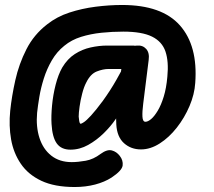

<svg xmlns="http://www.w3.org/2000/svg" viewBox="-20 -599 859 771"><path d="M263 2Q226 2 208 -23Q190 -48 187 -101Q185 -133 189 -175.5Q193 -218 203.5 -259Q214 -300 230 -328Q251 -363 280.5 -382Q310 -401 344 -408.5Q378 -416 410 -416H520L508 -322H416Q394 -322 368.5 -312Q343 -302 326 -267Q317 -250 310 -223Q303 -196 299.5 -170.5Q296 -145 296 -131Q296 -126 298 -114Q300 -102 304 -102Q307 -102 317 -108.5Q327 -115 345.5 -135Q364 -155 393 -194Q424 -237 448 -279.5Q472 -322 494 -365H561Q542 -290 510.5 -229.5Q479 -169 444 -120Q425 -92 396.5 -64Q368 -36 334 -17Q300 2 263 2ZM280 152Q199 152 146 127Q93 102 63.5 58.5Q34 15 24.5 -39.5Q15 -94 21 -154Q27 -212 41.5 -277Q56 -342 86 -401Q116 -460 169 -501Q208 -532 258.5 -548.5Q309 -565 364 -572Q419 -579 470 -579Q630 -579 702.5 -497Q775 -415 764 -266Q761 -220 741 -173Q721 -126 690 -86.5Q659 -47 621.5 -23Q584 1 546 1Q506 1 478 -24Q450 -49 447 -99Q446 -119 446.5 -140.5Q447 -162 448 -177L479 -411L530 -416Q553 -418 567 -402.5Q581 -387 577 -358L555 -182Q551 -151 552 -130.5Q553 -110 564 -110Q574 -110 587 -121Q600 -132 613.5 -154.5Q627 -177 637.5 -211Q648 -245 652 -291Q658 -352 644.5 -392Q631 -432 590.5 -452Q550 -472 475 -472Q431 -472 387.5 -467.5Q344 -463 305.5 -451Q267 -439 238 -415Q208 -391 188 -356.5Q168 -322 156 -284Q144 -246 138 -210Q132 -174 129 -146Q124 -90 138.5 -45Q153 0 186 26Q219 52 268 52Q293 52 324 46.5Q355 41 384 19Q410 0 429 5Q448 10 461 27Q475 45 472.5 65.5Q470 86 428 114Q400 132 362 142Q324 152 280 152Z"/></svg>

Font: Edu NSW ACT Foundation
Style: Bold
Weight: 700
Version: Version 1.003